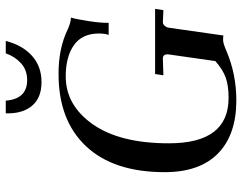

<svg xmlns="http://www.w3.org/2000/svg" viewBox="-107 -723 840 666"><g transform="rotate(-90 313.0 -390.0)"><path d="M389.2 -606.9Q477.1 -607.4 543.9 -575.2Q566.9 -564.5 585 -564Q579.1 -543.9 572.5 -500.5Q565.9 -457 566.9 -433.1H524.9Q529.8 -446.3 529.8 -466.8Q529.8 -524.9 489.5 -553.5Q449.2 -582 380.9 -582Q280.8 -582 214.8 -488Q148.9 -394 148.9 -224.1Q148.9 -17.1 306.2 -17.1Q349.1 -17.1 377 -27.1Q404.8 -37.1 434.1 -63L457 -223.1Q460 -245.1 442.9 -245.1L384.8 -243.2L389.2 -272H615.2L610.8 -243.2L568.8 -245.1Q562 -245.1 556.4 -238.5Q550.8 -231.9 549.8 -224.1L522.9 -35.2Q517.1 -36.1 506.3 -36.1Q495.6 -36.1 468.8 -24.4Q388.2 9.8 297.9 9.8Q178.7 9.8 113.8 -53.7Q48.8 -117.2 48.8 -238.8Q48.8 -415.5 138.4 -511.2Q228 -606.9 389.2 -606.9ZM252.9 -790H296.9Q302.7 -715.8 368.2 -715.8Q403.3 -715.8 426.8 -737.3Q450.2 -758.8 460.9 -790H503.9Q489.7 -732.9 452.9 -699.5Q416 -666 361.1 -666Q306.2 -666 278.6 -699.5Q251 -732.9 252.9 -790Z"/></g></svg>

Font: Unna-Italic
Style: Italic
Weight: 400
Italic angle: -8°
Designer: Jorge de Buen U.
Foundry: Omnibus-Type
Version: Version 2.006;PS 002.006;hotconv 1.0.70;makeotf.lib2.5.58329